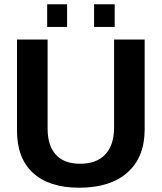

<svg xmlns="http://www.w3.org/2000/svg" viewBox="-20 -874 762 904"><path d="M353 9.8Q211.4 9.8 135.7 -59.6Q60.1 -128.9 60.1 -257.8V-688H204.1V-269Q204.1 -188 243.2 -145.5Q282.2 -103 356.9 -103Q434.6 -103 475.8 -147Q517.1 -190.9 517.1 -273.9V-688H661.1V-265.1Q661.1 -134.3 580.6 -62.3Q500 9.8 353 9.8ZM520 -747.1H422.9V-854H520ZM295.9 -747.1H202.1V-854H295.9Z"/></svg>

Font: Libra Sans Modern
Style: Bold
Weight: 700
Foundry: Stefan Peev, Context Ltd
Version: Version 1.000